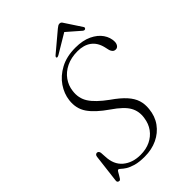

<svg xmlns="http://www.w3.org/2000/svg" viewBox="-254 -980 1097 1097"><g transform="rotate(-45 295.0 -431.0)"><path d="M247 10.5Q202 10.5 173 2Q144 -6.5 127.2 -17.2Q110.5 -28 101.8 -36.5Q93 -45 88 -45Q84 -45 79 -37.2Q74 -29.5 68.8 -19.5Q63.5 -9.5 58 -1.8Q52.5 6 47.5 6Q39.5 6 35.5 1.5Q31.5 -3 33 -11.5L53.5 -181.5Q54.5 -190.5 59 -194.8Q63.5 -199 69.5 -199Q76 -199 80.2 -194.2Q84.5 -189.5 85.5 -181.5L87.5 -150.5Q89.5 -83.5 131.2 -48.5Q173 -13.5 237.5 -13.5Q282.5 -13.5 317.2 -30.2Q352 -47 373.8 -77Q395.5 -107 401 -147Q409 -195 387.2 -234.2Q365.5 -273.5 298 -319.5Q225.5 -369.5 194 -415.5Q162.5 -461.5 170 -523Q175.5 -570 204.5 -612.8Q233.5 -655.5 284.5 -683Q335.5 -710.5 407 -710.5Q466 -710.5 507 -691Q548 -671.5 569.2 -640.8Q590.5 -610 590.5 -575Q590 -559.5 582.5 -549.5Q575 -539.5 563.5 -539.5Q551.5 -539.5 544.5 -546.5Q537.5 -553.5 534 -564.5L527.5 -593Q516 -640.5 483.5 -664Q451 -687.5 401.5 -687.5Q349.5 -687.5 310.5 -668.5Q271.5 -649.5 248.8 -617.5Q226 -585.5 221.5 -547Q214 -493.5 241 -451.5Q268 -409.5 335.5 -360.5Q386 -325.5 413.8 -294.5Q441.5 -263.5 451.2 -232.5Q461 -201.5 457 -165Q452 -111 423.5 -71.8Q395 -32.5 349.5 -11Q304 10.5 247 10.5ZM432 -822.5H420.5L505.5 -748.5Q514 -742 521 -746Q524 -748 525.5 -751.8Q527 -755.5 524 -760L459.5 -858Q455.5 -865 451.2 -868.5Q447 -872 440 -872Q433.5 -872 427.5 -868.5Q421.5 -865 413 -858L296.5 -760Q291.5 -755.5 290.2 -751.8Q289 -748 291.5 -746Q294.5 -743.5 298.2 -744.5Q302 -745.5 308 -748.5Z"/></g></svg>

Font: Fraunces ExtraLight
Style: Italic
Weight: 250
Italic angle: -16°
Version: Version 1.000;[b76b70a41]